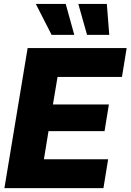

<svg xmlns="http://www.w3.org/2000/svg" viewBox="-20 -977 678 997"><path d="M2.9 0 123.5 -727.5H637.7L613.3 -577.6H278.8L254.9 -434.6H545.4L522.9 -295.9H231.9L208 -149.9H541.5L517.1 0ZM248 -795.9 166 -956.5H321.3L365.7 -795.9ZM432.1 -795.9 386.7 -956.5H534.7L547.4 -795.9Z"/></svg>

Font: Inter Display Extra Bold
Style: Italic
Weight: 800
Italic angle: -9.39999°
Designer: Rasmus Andersson
Foundry: rsms
Version: Version 4.000;git-4fc901f